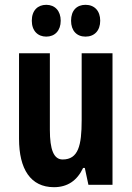

<svg xmlns="http://www.w3.org/2000/svg" viewBox="-20 -767 548 797"><path d="M112 -681C112 -639 137 -615 172 -615C208 -615 232 -640 232 -681C232 -722 208 -747 172 -747C137 -747 112 -724 112 -681ZM275 -681C275 -640 298 -615 335 -615C372 -615 396 -640 396 -681C396 -722 372 -747 335 -747C299 -747 275 -724 275 -681ZM447 -546H319V-268C319 -163 305 -105 240 -105C203 -105 187 -146 187 -228V-546H59V-191C59 -65 107 10 204 10C260 10 300 -17 325 -70H332L347 0H447Z"/></svg>

Font: Noto Sans Gurmukhi ExtraCondensed
Style: Bold
Weight: 700
Width: 2
Designer: Jelle Bosma - Monotype Design Team
Foundry: Monotype Imaging Inc.
Version: Version 2.004